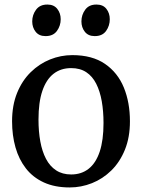

<svg xmlns="http://www.w3.org/2000/svg" viewBox="-20 -812 624 843"><path d="M33 -279.5Q33 -349.5 55 -403.8Q77 -458 114.8 -495Q152.5 -532 199.8 -551Q247 -570 297.5 -570Q385 -570 441 -531.5Q497 -493 523.8 -427.5Q550.5 -362 550.5 -279.5Q550.5 -209 528.5 -154.8Q506.5 -100.5 468.8 -63.5Q431 -26.5 383.8 -7.8Q336.5 11 286 11Q220.5 11 172.5 -11Q124.5 -33 93.8 -72.5Q63 -112 48 -164.8Q33 -217.5 33 -279.5ZM292.5 -46Q337.5 -46 369.2 -71Q401 -96 417.8 -146.2Q434.5 -196.5 434.5 -272Q434.5 -323.5 426.8 -367.5Q419 -411.5 402.5 -444.2Q386 -477 358.8 -495Q331.5 -513 292.5 -513Q247 -513 215 -488Q183 -463 166 -413Q149 -363 149 -287Q149 -235 157 -191Q165 -147 182 -114.5Q199 -82 226.5 -64Q254 -46 292.5 -46ZM179.5 -653.5Q151.5 -653.5 136.5 -672.5Q121.5 -691.5 121.5 -718Q121.5 -746.5 138.2 -769.2Q155 -792 187.5 -792H188.5Q216.5 -792 231.5 -773Q246.5 -754 246.5 -727.5Q246.5 -699 230 -676.2Q213.5 -653.5 180.5 -653.5ZM395.5 -653.5Q367.5 -653.5 352.5 -672.5Q337.5 -691.5 337.5 -718Q337.5 -746.5 354 -769.2Q370.5 -792 403 -792H404Q432.5 -792 447.2 -773Q462 -754 462 -727.5Q462 -699 445.8 -676.2Q429.5 -653.5 396.5 -653.5Z"/></svg>

Font: Merriweather Light 18pt
Style: Regular
Weight: 400
Version: Version 2.100